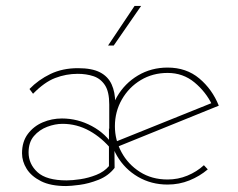

<svg xmlns="http://www.w3.org/2000/svg" viewBox="-20 -614 799 645"><path d="M202 11Q150 11 117.5 -5.5Q85 -22 69.5 -47Q54 -72 54 -99Q54 -138 73.5 -164Q93 -190 123.5 -203Q154 -216 188 -216Q241 -216 288.5 -190.5Q336 -165 363 -121L357 -109Q323 -151 280.5 -174.5Q238 -198 190 -198Q165 -198 138.5 -188Q112 -178 94 -157Q76 -136 76 -102Q76 -63 106 -35.5Q136 -8 204 -8Q223 -8 250 -12Q277 -16 303.5 -26.5Q330 -37 346 -56V-183L364 -159L365 -50Q344 -23 311 -10Q278 3 247.5 7Q217 11 202 11ZM347 -184V-263Q347 -306 332.5 -328Q318 -350 294 -358Q270 -366 241 -366Q202 -366 165.5 -352Q129 -338 91 -299L79 -315Q109 -346 149.5 -365.5Q190 -385 242 -385Q289 -385 316 -371Q343 -357 355 -330.5Q367 -304 367 -269V-244ZM543 6Q488 6 443.5 -20Q399 -46 373 -90.5Q347 -135 347 -190Q347 -244 373 -289Q399 -334 443.5 -360.5Q488 -387 543 -387Q606 -387 649.5 -350.5Q693 -314 715 -259L372 -120L366 -137L699 -271L693 -261Q672 -305 633.5 -337Q595 -369 543 -369Q493 -369 453 -345Q413 -321 389.5 -280Q366 -239 366 -190Q366 -144 388 -103Q410 -62 450 -36.5Q490 -11 543 -11Q578 -11 609.5 -24Q641 -37 665 -59L678 -45Q651 -22 616.5 -8Q582 6 543 6ZM454 -594 362 -461H343L432 -594Z"/></svg>

Font: Josefin Sans Thin Thin
Style: Regular
Weight: 250
Version: Version 2.001